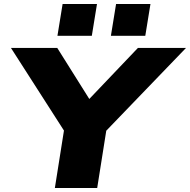

<svg xmlns="http://www.w3.org/2000/svg" viewBox="-20 -946 956 966"><path d="M256 0 313 -360 332 -242 35 -705H268L440 -431H413L674 -705H916L470 -242L526 -360L469 0ZM538 -766 564 -926H737L711 -766ZM269 -766 295 -926H468L442 -766Z"/></svg>

Font: Nunito Sans 10pt Expanded Black
Style: Italic
Weight: 900
Width: 7
Italic angle: -9°
Designer: Vernon Adams
Foundry: Vernon Adams
Version: Version 3.101;gftools[0.9.27]